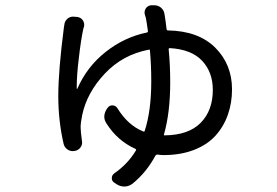

<svg xmlns="http://www.w3.org/2000/svg" viewBox="-20 -633 1040 722"><path d="M596.7 -127.9Q594.7 -124 599.6 -124Q689.5 -125 734.9 -171.4Q780.3 -217.8 780.3 -294.9Q780.3 -361.3 740.2 -404.3Q700.2 -447.3 618.2 -452.1Q614.3 -452.1 614.3 -447.3Q620.1 -387.7 620.1 -323.2Q620.1 -210 596.7 -127.9ZM524.4 -579.1Q521.5 -591.8 528.8 -602.1Q536.1 -612.3 548.8 -613.3H558.6Q558.6 -613.3 559.6 -613.3Q574.2 -613.3 585 -604.5Q596.7 -594.7 598.6 -580.1Q603.5 -549.8 606.4 -523.4Q607.4 -518.6 611.3 -518.6Q726.6 -516.6 789.6 -453.6Q852.5 -390.6 852.5 -296.9Q852.5 -246.1 836.9 -201.7Q821.3 -157.2 790.5 -123Q759.8 -88.9 709.5 -69.3Q659.2 -49.8 594.7 -49.8Q585.9 -49.8 571.3 -51.8Q567.4 -51.8 564.5 -47.9Q531.2 14.6 478.5 57.6Q465.8 67.4 450.2 68.4Q448.2 68.4 447.3 68.4Q432.6 68.4 419.9 60.5L411.1 54.7Q400.4 48.8 400.4 37.1Q400.4 25.4 410.2 18.6Q460.9 -16.6 491.2 -67.4Q493.2 -71.3 489.3 -73.2Q421.9 -103.5 380.9 -168Q372.1 -180.7 372.1 -194.3Q372.1 -210 383.8 -226.6L384.8 -227.5Q391.6 -237.3 403.3 -236.8Q415 -236.3 421.9 -225.6Q460.9 -162.1 518.6 -138.7Q523.4 -136.7 524.4 -141.6Q548.8 -216.8 548.8 -327.1Q548.8 -387.7 543.9 -442.4Q543.9 -447.3 540 -446.3Q441.4 -427.7 374 -356Q306.6 -284.2 289.1 -200.2Q283.2 -171.9 283.2 -154.3Q283.2 -139.6 288.1 -103.5Q291 -89.8 282.7 -78.6Q274.4 -67.4 260.7 -65.4Q246.1 -62.5 233.9 -70.8Q221.7 -79.1 218.8 -93.8Q199.2 -179.7 199.2 -271.5Q199.2 -368.2 220.7 -533.2Q220.7 -533.2 221.2 -535.2Q221.7 -537.1 221.7 -538.1Q222.7 -552.7 232.9 -562Q243.2 -571.3 256.8 -570.3L270.5 -569.3Q284.2 -567.4 291.5 -556.6Q298.8 -545.9 295.9 -532.2Q294.9 -530.3 293.9 -527.3Q284.2 -483.4 276.4 -414.1Q268.6 -350.6 268.6 -308.6Q268.6 -303.7 268.6 -299.8Q268.6 -298.8 269.5 -298.8Q270.5 -298.8 270.5 -298.8Q306.6 -381.8 377 -437.5Q447.3 -493.2 532.2 -510.7Q537.1 -511.7 536.1 -516.6Q532.2 -546.9 528.3 -566.4Q526.4 -572.3 524.4 -579.1Z"/></svg>

Font: Gen Jyuu GothicL Regular
Style: Regular
Weight: 400
Designer: [Source Han Sans]
Ryoko NISHIZUKA  (kana & ideographs); Paul D. Hunt (Latin, Greek & Cyrillic); Wenlong ZHANG  (bopomofo
Version: Version 1.002.20150607